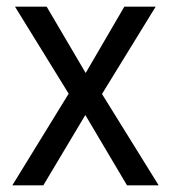

<svg xmlns="http://www.w3.org/2000/svg" viewBox="-20 -556 512 576"><path d="M186 -275 17 0H110L236 -211L361 0H456L286 -274L447 -536H353L237 -337L120 -536H25Z"/></svg>

Font: Noto Sans Gurmukhi SemiCondensed
Style: Regular
Weight: 400
Width: 4
Designer: Jelle Bosma - Monotype Design Team
Foundry: Monotype Imaging Inc.
Version: Version 2.004